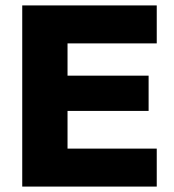

<svg xmlns="http://www.w3.org/2000/svg" viewBox="-20 -688 643 708"><path d="M558 0V-140H229V-279H528V-409H229V-528H558V-668H62V0Z"/></svg>

Font: Celebes ExtraBold
Style: Regular
Weight: 800
Designer: Anugrah Pasau
Foundry: Lafontype
Version: Version 1.000